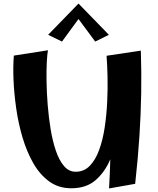

<svg xmlns="http://www.w3.org/2000/svg" viewBox="-20 -1052 887 1081"><path d="M381 8Q310 8 257 -30.5Q204 -69 167 -134Q130 -199 106.5 -279Q83 -359 71 -443.5Q59 -528 56 -605Q53 -682 58 -739L250 -769Q246 -749 243.5 -703Q241 -657 242 -594Q243 -531 248.5 -461.5Q254 -392 265 -325Q276 -258 294.5 -203.5Q313 -149 340.5 -117Q368 -85 406 -85Q453 -85 485.5 -118.5Q518 -152 538.5 -208.5Q559 -265 569.5 -335Q580 -405 583.5 -478.5Q587 -552 585.5 -619.5Q584 -687 580 -738L773 -767Q777 -644 775 -526.5Q773 -409 765 -285Q757 -161 741 -17L594 9Q599 -78 601 -155Q571 -84 518.5 -38Q466 8 381 8ZM329 -818 251 -856 422 -1032 593 -856 516 -818 422 -945Z"/></svg>

Font: Marhey SemiBold
Style: Regular
Weight: 600
Designer: Nur Syamsi & Bustanul Arifin
Foundry: Namelatype
Version: Version 1.000; ttfautohint (v1.8.4.7-5d5b)